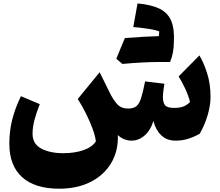

<svg xmlns="http://www.w3.org/2000/svg" viewBox="-20 -827 1309 1143"><path d="M1025.4 10.3Q973.1 10.3 940.2 -21.2Q907.2 -52.7 893.1 -106.9Q877.9 -53.7 842.3 -21.7Q806.6 10.3 761.7 10.3Q742.2 10.3 721.4 2.7Q700.7 -4.9 681.6 -22.9Q684.6 73.2 641.1 145Q597.7 216.8 518.1 256.6Q438.5 296.4 332.5 296.4Q188.5 296.4 112.1 228Q35.6 159.7 35.6 28.3Q35.6 -45.4 52.2 -112.8Q68.8 -180.2 104.5 -254.4L216.8 -207Q196.3 -155.3 185.1 -112.5Q173.8 -69.8 173.8 -30.8Q173.8 29.8 225.6 57.4Q277.3 85 356.4 85Q425.3 85 477.5 66.7Q529.8 48.3 550.8 14.2Q546.9 -17.6 531.5 -59.8Q516.1 -102.1 493.2 -148.4Q470.2 -194.8 442.9 -237.8L573.2 -397L630.4 -281.2Q653.8 -232.4 678 -206.5Q702.1 -180.7 742.2 -180.7Q774.4 -180.7 791.7 -194.6Q809.1 -208.5 820.1 -243.7Q831.1 -278.8 843.8 -342.3L958.5 -328.6Q956.1 -314.5 952.9 -289.3Q949.7 -264.2 949.7 -249.5Q949.7 -216.8 962.4 -200.7Q975.1 -184.6 1017.6 -184.6Q1048.8 -184.6 1069.6 -192.1Q1090.3 -199.7 1111.3 -219.2Q1101.6 -259.3 1082.5 -299.3Q1063.5 -339.4 1043.5 -372.1L1167 -497.1Q1190.9 -458.5 1212.2 -393.8Q1233.4 -329.1 1233.4 -249Q1233.4 -201.7 1216.8 -143.8Q1200.2 -85.9 1169.4 -31.2Q1135.3 -11.7 1100.1 -0.7Q1064.9 10.3 1025.4 10.3ZM773.4 -666 798.8 -806.6Q879.4 -799.3 928.5 -775.9Q977.5 -752.4 998.5 -704.6Q1019.5 -656.7 1015.1 -575.7Q1014.2 -507.8 992.2 -457.5Q982.9 -458 970.7 -458H936Q832.5 -458 708.5 -446.3Q686 -466.3 672.4 -477.1Q685.1 -508.8 698 -539.6Q710.9 -570.3 723.6 -600.6Q843.3 -609.9 925.3 -611.8Q927.7 -627.9 927.7 -640.1Q905.8 -649.4 852.3 -657Q798.8 -664.6 773.4 -666Z"/></svg>

Font: Pinar-FD ExtraBold
Style: Regular
Weight: 800
Designer: Amin Abedi
Version: Version 3.000